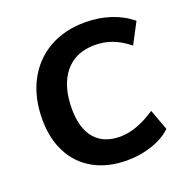

<svg xmlns="http://www.w3.org/2000/svg" viewBox="-130 -842 945 972"><g transform="rotate(-20 342.5 -356.0)"><path d="M59 -332Q59 -449 105 -537Q151 -625 234.5 -673Q318 -721 430 -721Q503 -721 566.5 -700Q630 -679 678 -639L619 -527Q574 -563 530.5 -579.5Q487 -596 436 -596Q332 -596 275 -525.5Q218 -455 218 -331Q218 -227 265 -171.5Q312 -116 401 -116Q489 -116 592 -185L633 -73Q594 -35 530 -13Q466 9 394 9Q291 9 215.5 -32.5Q140 -74 99.5 -151Q59 -228 59 -332Z"/></g></svg>

Font: Muli ExtraBold
Style: Italic
Weight: 800
Italic angle: -4.541°
Designer: Vernon Adams
Foundry: Vernon Adams
Version: Version 2.000